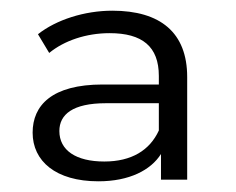

<svg xmlns="http://www.w3.org/2000/svg" viewBox="-20 -766 441 359"><path d="M190 -746C138 -746 85 -729 51 -702L72 -667C100 -690 141 -704 185 -704C246 -704 277 -679 277 -624V-608H172C77 -608 41 -569 41 -518C41 -465 84 -427 164 -427C222 -427 262 -448 281 -478V-430H330V-622C330 -705 280 -746 190 -746ZM175 -464C122 -464 91 -485 91 -521C91 -552 116 -573 178 -573H277V-522C260 -485 226 -464 175 -464Z"/></svg>

Font: Montserrat Lite
Style: Regular
Weight: 400
Designer: Julieta Ulanovsky
Foundry: Julieta Ulanovsky
Version: Version 7.200;PS 007.200;hotconv 1.0.88;makeotf.lib2.5.64775